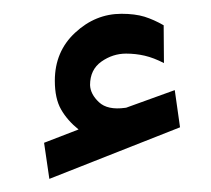

<svg xmlns="http://www.w3.org/2000/svg" viewBox="-20 -804 312 284"><path d="M96.2 -612.5 45.2 -592.8 53 -539.4 246.3 -615.7 238.5 -670.7 169.1 -645.6Q167.9 -645.1 167 -644.8Q166.1 -644.5 165.2 -644.5Q139.1 -640.9 126.4 -652.8Q113.7 -664.7 113.2 -678.2Q113.2 -701 130 -712.9Q146.8 -724.7 166.5 -724.7Q180.7 -724.7 194.1 -721.6Q207.4 -718.5 222.5 -710.7L222.1 -766.6Q207.7 -774.9 193.7 -779.3Q179.6 -783.6 159.7 -783.6Q121.2 -783.6 91.2 -755.7Q61.1 -727.9 61.1 -684.6Q61.1 -658.1 70.4 -642Q79.6 -625.9 96.2 -612.5Z"/></svg>

Font: Vazirmatn RD NL
Style: Regular
Weight: 400
Designer: Saber Rastikerdar
Foundry: Saber Rastikerdar
Version: Version 32.101